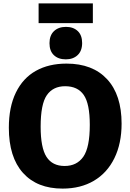

<svg xmlns="http://www.w3.org/2000/svg" viewBox="-20 -1095 766 1129"><path d="M32 -344Q32 -466 73.5 -551Q115 -636 191 -678.5Q267 -721 371 -721Q525 -721 610 -629Q695 -537 695 -368Q695 -251 652.5 -164.5Q610 -78 532 -32Q454 14 348 14Q198 14 115 -78.5Q32 -171 32 -344ZM508 -361Q508 -485 472.5 -536.5Q437 -588 363 -588Q292 -588 255.5 -535.5Q219 -483 219 -350Q219 -226 253.5 -172.5Q288 -119 360 -119Q432 -119 470 -173.5Q508 -228 508 -361ZM271 -841Q271 -887 297.5 -912Q324 -937 368 -937Q411 -937 437 -912.5Q463 -888 463 -842Q463 -796 436.5 -771Q410 -746 367 -746Q323 -746 297 -770.5Q271 -795 271 -841ZM207 -1075H526V-959H207Z"/></svg>

Font: Bitter Pro ExtraBold
Style: Regular
Weight: 800
Designer: Sol Matas, and Bitter project Authors
Foundry: Sol Matas
Version: Version 1.010